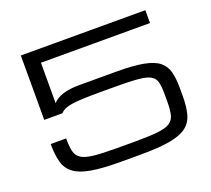

<svg xmlns="http://www.w3.org/2000/svg" viewBox="-128 -915 1207 1096"><g transform="rotate(-20 475.5 -367.0)"><path d="M99.1 -358.9V-750H855.5V-671.9H192.9V-426.3Q236.8 -477.1 354 -477.1H579.6Q681.6 -477.1 743.2 -465.6Q804.7 -454.1 836.2 -429Q867.7 -403.8 878.2 -363.5Q888.7 -323.2 888.7 -265.6V-216.8Q888.7 -150.9 876.2 -106Q863.8 -61 828.1 -34.4Q792.5 -7.8 725.1 3.9Q657.7 15.6 547.9 15.6H427.2Q317.4 15.6 250 3.9Q182.6 -7.8 147 -34.7Q111.3 -61.5 98.9 -106.2Q86.4 -150.9 86.4 -216.8H180.2Q180.2 -168 187.3 -138.2Q194.3 -108.4 218.8 -92.5Q243.2 -76.7 293.9 -71Q344.7 -65.4 432.1 -65.4H543Q630.4 -65.4 681.2 -70.8Q731.9 -76.2 756.3 -92Q780.8 -107.9 787.8 -137.9Q794.9 -168 794.9 -216.8V-265.6Q794.9 -309.1 788.1 -335.4Q781.2 -361.8 757.3 -375.5Q733.4 -389.2 683.1 -393.8Q632.8 -398.4 545.4 -398.4H441.9Q333 -398.4 281.2 -390.9Q229.5 -383.3 210 -358.9Z"/></g></svg>

Font: Michroma
Style: Regular
Weight: 400
Designer: Vernon Adams
Foundry: Vernon Adams
Version: Version 1.100; ttfautohint (v1.8.4.7-5d5b);gftools[0.9.29]